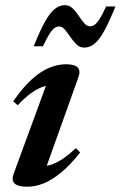

<svg xmlns="http://www.w3.org/2000/svg" viewBox="-20 -694 456 726"><path d="M32 -38 162.5 -393.5 184.5 -372.5Q163 -373.5 141 -365.5Q119 -357.5 95.8 -340.5Q72.5 -323.5 47 -296L30 -311Q66.5 -363.5 100.5 -394.2Q134.5 -425 166.8 -438Q199 -451 229.5 -451Q262 -451 273.8 -438.8Q285.5 -426.5 276.5 -402L146 -37L125.5 -65Q147 -63.5 169.2 -70Q191.5 -76.5 215.8 -92.5Q240 -108.5 267 -134L283 -117.5Q246 -70.5 211.5 -42Q177 -13.5 145.5 -0.8Q114 12 84 12Q47.5 12 35 -0.2Q22.5 -12.5 32 -38ZM416.5 -669.5Q392.5 -610 373.5 -576Q354.5 -542 336.5 -528Q318.5 -514 298 -514Q282 -514 269.5 -526Q257 -538 246.2 -554Q235.5 -570 225.2 -582Q215 -594 203.5 -594Q195 -594 186.2 -588Q177.5 -582 167 -565.8Q156.5 -549.5 142.5 -519H107.5Q131.5 -579 150.5 -612.8Q169.5 -646.5 187.5 -660.5Q205.5 -674.5 225.5 -674.5Q242 -674.5 254.5 -662.5Q267 -650.5 277.5 -634.5Q288 -618.5 298.2 -606.5Q308.5 -594.5 320.5 -594.5Q329.5 -594.5 338 -600.5Q346.5 -606.5 357 -622.8Q367.5 -639 381 -669.5Z"/></svg>

Font: Newsreader 24pt SemiBold
Style: Italic
Weight: 600
Italic angle: -17°
Designer: Hugues Gentile
Foundry: Production Type
Version: Version 1.003